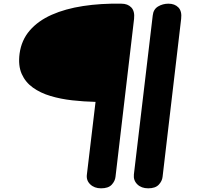

<svg xmlns="http://www.w3.org/2000/svg" viewBox="-20 -1024 1076 1044"><path d="M529.5 0Q493 0 470.5 -21.8Q448 -43.5 452.5 -75.5L499.5 -470Q436 -471.5 373 -478.5Q310 -485.5 254.8 -502Q199.5 -518.5 158.8 -547.8Q118 -577 98 -622.2Q78 -667.5 86.5 -732.5Q96.5 -806 142 -858.5Q187.5 -911 261.5 -943.8Q335.5 -976.5 431.8 -991.2Q528 -1006 640 -1004Q674.5 -1004 694 -983.5Q713.5 -963 709 -921.5L608 -62.5Q605.5 -39 587.2 -19.5Q569 0 529.5 0ZM786 0Q748.5 0 726.5 -21.8Q704.5 -43.5 708 -75.5L810.5 -940Q814 -973.5 839.5 -988.8Q865 -1004 896 -1004Q930 -1004 950 -983.5Q970 -963 965 -921.5L864 -62.5Q861.5 -39 843 -19.5Q824.5 0 786 0Z"/></svg>

Font: Edu SA Hand
Style: Bold
Weight: 700
Designer: Tina and Corey Anderson, Eben Sorkin, Mirko Velimirovic
Foundry: Google for Education
Version: Version 2.000